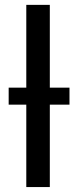

<svg xmlns="http://www.w3.org/2000/svg" viewBox="-20 -757 317 777"><path d="M86.4 -402.3V-737.3H181.6V-402.3H261.2V-333.5H181.6V0H86.4V-333.5H15.1V-402.3Z"/></svg>

Font: Lato-Medium
Style: Regular
Weight: 500
Designer: Lukasz Dziedzic
Foundry: tyPoland Lukasz Dziedzic
Version: Version 2.006; 2014-01-15